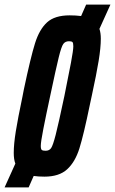

<svg xmlns="http://www.w3.org/2000/svg" viewBox="-51 -763 502 838"><path d="M383 -637Q389 -619 389 -594Q389 -555 379.5 -497Q370 -439 350 -347L341 -305Q314 -174 295.5 -115Q277 -56 242 -24Q207 8 143 8Q117 8 96 5L74 55H-31L16 -49Q9 -67 9 -96Q9 -134 18 -190Q27 -246 47 -341L53 -372Q83 -514 102 -574.5Q121 -635 154.5 -665.5Q188 -696 253 -696Q280 -696 303 -693L325 -743H431ZM269 -561Q269 -576 265 -579.5Q261 -583 250 -583Q234 -583 225.5 -571.5Q217 -560 205.5 -513.5Q194 -467 168 -344Q149 -256 138 -199.5Q127 -143 127 -126Q127 -112 131.5 -108.5Q136 -105 148 -105Q164 -105 172 -116.5Q180 -128 192 -174.5Q204 -221 230 -344Q248 -432 258.5 -488Q269 -544 269 -561Z"/></svg>

Font: Saira Ultra Condensed ExtraBold
Style: Italic
Weight: 800
Width: 1
Italic angle: -12°
Designer: Hector Gatti with collaboration of the Omnibus-Type team
Foundry: Omnibus-Type
Version: Version 1.001; ttfautohint (v1.8)